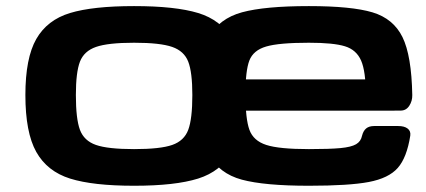

<svg xmlns="http://www.w3.org/2000/svg" viewBox="-20 -593 1386 624"><path d="M623 -284.2Q623 -410.3 657.7 -471.6Q692.4 -532.9 766.7 -553.1Q840.9 -573.2 983.8 -573.2Q1122.9 -573.2 1190.8 -552.8Q1258.7 -532.3 1288.1 -472.3Q1317.6 -412.2 1319.9 -283.9Q1320.3 -264.9 1310.2 -249.3Q1300 -233.6 1282.3 -233.6H1207.5Q1195.9 -233.6 1187.1 -241.3Q1178.2 -248.9 1173.5 -260.9Q1168.8 -272.9 1168.8 -285.2Q1168.9 -361 1153.6 -396.1Q1138.3 -431.2 1101 -442.6Q1063.8 -454.1 983.8 -454.1Q886.7 -454.1 845 -441.8Q803.3 -429.6 790.5 -396.5Q777.7 -363.4 777.7 -287.1Q777.7 -206.3 790.7 -170.9Q803.6 -135.5 845.3 -122Q886.9 -108.4 983.8 -108.4Q1051.5 -108.4 1086.4 -111.7Q1121.4 -115 1137.2 -124.2Q1152.9 -133.3 1156.7 -152.1Q1160.8 -168.1 1170.2 -175.7Q1179.6 -183.4 1195.9 -183.4H1274.3Q1294.1 -183.4 1304.8 -175.2Q1315.5 -167 1313.4 -152.1Q1302.2 -80.7 1272.7 -47.2Q1243.2 -13.8 1178.5 -1.5Q1113.9 10.7 983.8 10.7Q839.6 10.7 765.9 -9.1Q692.1 -29 657.6 -91.4Q623 -153.8 623 -284.2ZM702.1 -335H1255.5Q1270.8 -335 1279.3 -329.7Q1287.8 -324.4 1291.2 -313.7Q1294.5 -303 1294.5 -284.2Q1294.5 -278.2 1294.1 -271.2Q1293.8 -256.6 1291.2 -249Q1288.5 -241.4 1281.4 -237.4Q1274.4 -233.4 1261.3 -233.4H702.1Q686.7 -233.4 678.2 -238.7Q669.7 -243.9 666.4 -254.6Q663 -265.3 663 -284.2Q663 -303 666.4 -313.7Q669.7 -324.4 678.2 -329.7Q686.7 -335 702.1 -335ZM62.5 -284.2Q62.5 -404.2 97.9 -466.2Q133.4 -528.2 207.6 -550.7Q281.8 -573.2 415.8 -573.2Q549.8 -573.2 624 -550.7Q698.2 -528.2 733.7 -466.2Q769.1 -404.2 769.1 -284.2Q769.1 -162.3 733.7 -99.2Q698.2 -36 623.8 -12.6Q549.4 10.7 415.8 10.7Q282.2 10.7 207.8 -12.6Q133.4 -36 97.9 -99.2Q62.5 -162.3 62.5 -284.2ZM415.8 -454.1Q331.1 -454.1 292.1 -440.5Q253.1 -427 239.8 -392.5Q226.6 -358.1 226.6 -284.2Q226.6 -206.6 239.8 -171.1Q253.1 -135.5 291.7 -122Q330.4 -108.4 415.8 -108.4Q501.3 -108.4 539.9 -122Q578.5 -135.5 591.8 -171.1Q605.1 -206.6 605.1 -284.2Q605.1 -358.1 591.8 -392.5Q578.5 -427 539.6 -440.5Q500.6 -454.1 415.8 -454.1Z"/></svg>

Font: Gyrochrome
Style: Regular
Weight: 400
Designer: David Moles
Foundry: David Moles
Version: Version 1.005;Glyphs 3.2.3 (3260)